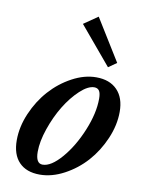

<svg xmlns="http://www.w3.org/2000/svg" viewBox="-84 -795 646 865"><g transform="rotate(10 238.5 -362.5)"><path d="M377.4 -518.6 232.4 -691.4 296.9 -735.8 415 -544.9ZM158.2 11.2Q96.7 11.2 63.2 -23.7Q29.8 -58.6 29.8 -124Q29.8 -185.1 56.6 -247.6Q83.5 -310.1 126 -357.4Q168.5 -404.8 224.1 -434.8Q279.8 -464.8 334 -464.8Q395.5 -464.8 429.9 -429.4Q464.4 -394 464.4 -329.6Q464.4 -268.6 437.5 -206.1Q410.6 -143.6 368.2 -96.2Q325.7 -48.8 269.5 -18.8Q213.4 11.2 158.2 11.2ZM163.1 -35.2Q201.7 -35.2 249.3 -90.3Q296.9 -145.5 329.8 -225.6Q362.8 -305.7 362.8 -371.6Q362.8 -397 355.5 -408Q348.1 -418.9 333 -418.9Q304.2 -418.9 268.1 -385.3Q231.9 -351.6 202.1 -302.7Q172.4 -253.9 152.1 -194.8Q131.8 -135.7 131.8 -88.9Q131.8 -35.2 163.1 -35.2Z"/></g></svg>

Font: Elstob 6pt SemiBold
Style: Italic
Weight: 600
Italic angle: -20°
Designer: Peter S. Baker
Version: Version 1.015